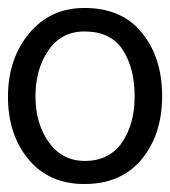

<svg xmlns="http://www.w3.org/2000/svg" viewBox="-26 -848 427 482"><path d="M381 -607Q381 -510 329.5 -448Q278 -386 186 -386Q97 -386 45.5 -448Q-6 -510 -6 -605Q-6 -700 47 -764Q100 -828 186 -828Q280 -828 330.5 -765.5Q381 -703 381 -607ZM187 -444Q248 -444 280 -490Q312 -536 312 -606Q312 -677 282 -723Q252 -769 186 -769Q128 -769 95.5 -721.5Q63 -674 63 -606Q63 -538 96.5 -491Q130 -444 187 -444Z"/></svg>

Font: Hind Siliguri
Style: Regular
Weight: 400
Designer: Jyotish Sonowal
Foundry: Indian Type Foundry
Version: Version 1.001;PS 1.0;hotconv 1.0.86;makeotf.lib2.5.63406; tt